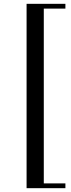

<svg xmlns="http://www.w3.org/2000/svg" viewBox="-20 -735 373 1004"><path d="M322 249H119V-715H322V-690H209V224H322Z"/></svg>

Font: Justus
Style: Versalitas
Weight: 400
Version: Version 001.001